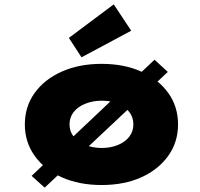

<svg xmlns="http://www.w3.org/2000/svg" viewBox="-20 -839 918 881"><path d="M185 22 125 -32 689 -565 750 -509ZM446 10Q343 10 263.5 -25.5Q184 -61 139 -124Q94 -187 94 -268Q94 -350 139 -412.5Q184 -475 263.5 -510.5Q343 -546 446 -546Q550 -546 628.5 -510.5Q707 -475 752 -412.5Q797 -350 797 -268Q797 -187 752 -124Q707 -61 628.5 -25.5Q550 10 446 10ZM447 -160Q487 -160 520.5 -173.5Q554 -187 573 -211.5Q592 -236 592 -268Q592 -301 573 -325.5Q554 -350 520.5 -363.5Q487 -377 447 -377Q407 -377 372.5 -363.5Q338 -350 318.5 -325.5Q299 -301 299 -268Q299 -236 318.5 -211.5Q338 -187 372.5 -173.5Q407 -160 447 -160ZM354 -576 296 -665 502 -819 582 -698Z"/></svg>

Font: Lexend Mega Black
Style: Regular
Weight: 900
Version: Version 1.007